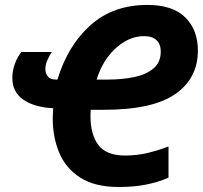

<svg xmlns="http://www.w3.org/2000/svg" viewBox="-20 -745 819 775"><path d="M460 9.8Q363.3 9.8 304.4 -27.8Q245.6 -65.4 219.2 -128.2Q192.9 -190.9 192.9 -266.1Q192.9 -276.4 193.6 -286.6Q194.3 -296.9 194.8 -308.1Q117.7 -312 73.7 -343Q29.8 -374 29.8 -430.2Q29.8 -459.5 39.6 -486.3Q49.3 -513.2 65.9 -535.2H189Q179.7 -521 171.4 -502.7Q163.1 -484.4 163.1 -465.8Q163.1 -449.2 173.1 -436.5Q183.1 -423.8 207 -423.8H211.9Q253.4 -561 345 -643.1Q436.5 -725.1 575.2 -725.1Q677.2 -725.1 728 -674.6Q778.8 -624 778.8 -541Q778.8 -429.2 687.7 -365.5Q596.7 -301.8 397.9 -301.8H346.2Q345.7 -295.9 345.5 -291Q345.2 -286.1 345.2 -277.8Q345.2 -201.2 377.4 -159.2Q409.7 -117.2 484.9 -117.2Q532.7 -117.2 576.2 -127.7Q619.6 -138.2 660.2 -153.8V-27.8Q618.7 -9.8 569.8 0Q521 9.8 460 9.8ZM370.1 -423.8H415Q472.7 -423.8 521.2 -433.8Q569.8 -443.8 599.4 -468.5Q628.9 -493.2 628.9 -537.1Q628.9 -565.9 612.1 -582.5Q595.2 -599.1 562 -599.1Q520.5 -599.1 482.4 -576.7Q444.3 -554.2 415 -514.9Q385.7 -475.6 370.1 -423.8Z"/></svg>

Font: Open Sans
Style: Bold Italic
Weight: 700
Italic angle: -12°
Designer: Monotype Design Team
Foundry: Monotype Imaging Inc.
Version: Version 3.003; ttfautohint (v1.8.4)